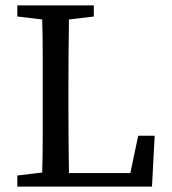

<svg xmlns="http://www.w3.org/2000/svg" viewBox="-20 -690 636 710"><path d="M44 -629V-670H327V-629L235 -618Q234 -554 233.5 -489Q233 -424 233 -359V-290Q233 -237 233.5 -175.5Q234 -114 235 -50H462L491 -188H552L542 0H44V-41L136 -52Q138 -117 138 -181Q138 -245 138 -309V-359Q138 -424 138 -489Q138 -554 136 -618Z"/></svg>

Font: Source Serif 4
Style: Regular
Weight: 400
Designer: Frank Grießhammer
Foundry: Adobe
Version: Version 4.005;hotconv 1.1.0;makeotfexe 2.6.0